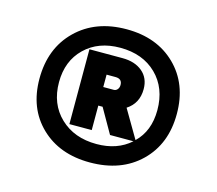

<svg xmlns="http://www.w3.org/2000/svg" viewBox="-78 -858 777 689"><g transform="rotate(15 310.5 -514.0)"><path d="M308 -266Q195 -266 125.5 -333Q56 -400 56 -510Q56 -623 127 -692.5Q198 -762 313 -762Q426 -762 495.5 -694Q565 -626 565 -515Q565 -403 494.5 -334.5Q424 -266 308 -266ZM202 -380V-658H325Q371 -658 399 -634.5Q427 -611 427 -570Q427 -517 385 -490L446 -386Q494 -432 494 -510Q494 -592 443 -642Q392 -692 308 -692Q227 -692 177 -643.5Q127 -595 127 -516Q127 -435 179 -385.5Q231 -336 314 -336Q391 -336 440 -380H353L301 -471H285V-380ZM318 -586H285V-540H324Q332 -540 337.5 -546.5Q343 -553 343 -563Q343 -586 318 -586Z"/></g></svg>

Font: Cantarell Extra Bold
Style: Regular
Weight: 800
Designer: Dave Crossland, Nikolaus Waxweiler, Florian Fecher, Jacques Le Bailly, Eben Sorkin, Alexei Vanyashin, Alexios Zavras, Em
Version: Version 0.303